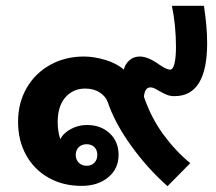

<svg xmlns="http://www.w3.org/2000/svg" viewBox="-20 -628 743 659"><path d="M474 -296Q499 -223 541 -166Q583 -109 633 -68L555 11Q486 -50 430 -128Q374 -206 350 -277Q343 -297 322.5 -310.5Q302 -324 272 -324Q231 -324 204.5 -294Q178 -264 178 -209Q178 -177 187 -150Q197 -171 223 -185Q249 -199 278 -199Q326 -199 356.5 -170.5Q387 -142 387 -96Q387 -49 351.5 -19.5Q316 10 260 10Q196 10 146.5 -18Q97 -46 69.5 -96Q42 -146 42 -210Q42 -275 71.5 -326Q101 -377 152.5 -405.5Q204 -434 268 -434Q302 -434 341 -422.5Q380 -411 405 -389Q409 -407 423.5 -420.5Q438 -434 460 -434Q488 -434 527 -406Q537 -399 547 -394Q557 -389 564 -389Q574 -389 579 -410.5Q584 -432 584 -467Q584 -540 570 -608H680Q691 -536 691 -480Q691 -298 579 -298Q564 -298 553 -302.5Q542 -307 526 -316Q524 -317 514.5 -322.5Q505 -328 496 -328Q477 -328 474 -296ZM240 -96Q240 -80 250.5 -69.5Q261 -59 277 -59Q294 -59 304 -69.5Q314 -80 314 -96Q314 -113 304 -123Q294 -133 277 -133Q261 -133 250.5 -123Q240 -113 240 -96Z"/></svg>

Font: Sarabun ExtraBold
Style: Regular
Weight: 800
Version: Version 1.000; ttfautohint (v1.6)